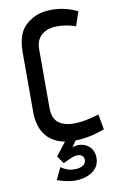

<svg xmlns="http://www.w3.org/2000/svg" viewBox="-101 -764 634 1041"><g transform="rotate(-10 216.0 -243.0)"><path d="M128 204C158 215 195 224 227 224C282 224 361 200 361 122C361 66 319 37 277 37C265 37 251 40 242 44L266 10C319 9 375 -3 427 -23L412 -107C289 -69 157 -60 157 -185V-513C157 -590 217 -617 273 -617C306 -617 341 -612 376 -599L402 -677C324 -717 218 -723 153 -685C100 -653 66 -613 66 -504V-183C66 -64 127 -9 208 6L152 78L181 120L222 101C269 79 297 95 297 122C297 152 264 163 237 163C216 163 196 163 159 138Z"/></g></svg>

Font: Advent Pro
Style: SemiBold
Weight: 600
Designer: Andreas Kalpakidis
Foundry: Andreas Kalpakidis
Version: Version 2.002 2008